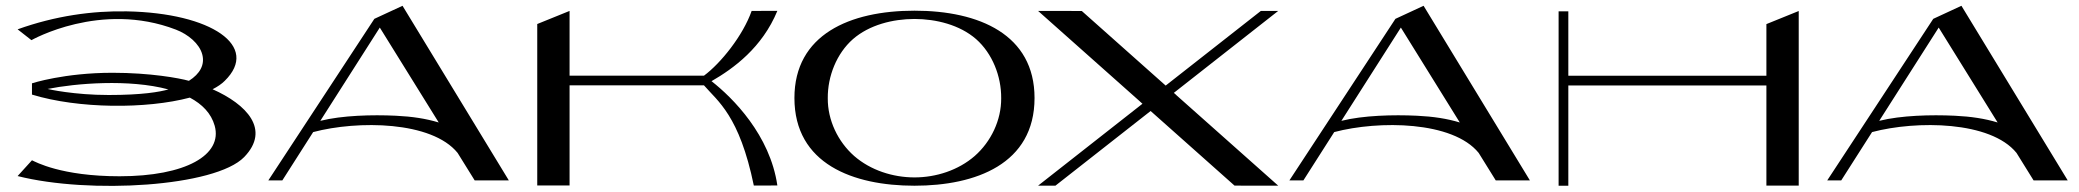

<svg xmlns="http://www.w3.org/2000/svg" viewBox="-20 -633 7082 654"><path d="M704.1 -329C720.8 -337.5 734.8 -347 745.4 -357.5C866.3 -475.7 700.6 -588.7 412.7 -594.3C295.1 -596.6 168.6 -579.2 40 -533.1L87.1 -496.2C87.1 -496.2 322.7 -630.6 579.2 -532.1C621.4 -515.9 659.2 -484.1 668.9 -447.8C678.3 -412.8 661.5 -381.7 623.5 -357.7C590.3 -367 491.7 -385.1 363.4 -385.1C198.5 -385.1 88.9 -349.2 88.9 -349.2V-310.8C247.5 -262.3 478.8 -261.2 626.6 -300.5C668.6 -278.2 699.4 -247.1 711.3 -204.6C738.9 -105.3 612.9 -32.6 387.2 -32.6C188.4 -32.6 100.3 -81.8 88.9 -87.1L40 -33.3C284.6 28.7 713.6 3.3 811.8 -98.1C902.5 -191.9 819.7 -277.8 704.1 -329ZM350.2 -309.4C232.7 -309.4 144.2 -329.2 142.2 -330C236.9 -349.1 419.7 -364.5 553.7 -328.4C523.6 -319.9 464.9 -309.4 350.2 -309.4Z M1713.2 -18.5 1351.1 -613.3 1255.3 -568.9 1255.2 -568.9 894 -18.5H941.7L1046.7 -183.1C1198.7 -223.3 1450.6 -220.8 1538.7 -112.2L1596.9 -18.5ZM1328.2 -238.8C1247.4 -242.6 1145.6 -240 1071.1 -221.4L1273.7 -539.1L1474.4 -215.8C1431.2 -228.9 1384.2 -236.2 1328.2 -238.8Z M2403.6 -356.5C2479.2 -400 2576.2 -470.9 2627.9 -596L2540.3 -595.8C2510.6 -511.5 2435 -417.5 2378 -375.3H1920.1V-595.8L1810 -551.2V-1.2H1920.1V-342.3H2378V-342.2C2424.4 -288.4 2498.5 -239.8 2547.7 -1L2627.9 -1.2C2602.9 -173 2476.4 -299.6 2403.6 -356.5Z M3095 -596.6C3095 -596.6 3095 -596.6 3095 -596.6C3094.9 -596.6 3094.9 -596.6 3094.9 -596.6C2874.3 -596.6 2686 -515 2686 -299.2C2686 -74.5 2886.3 -0.4 3094.9 -0.4C3094.9 -0.4 3094.9 -0.4 3095 -0.4C3095 -0.4 3095 -0.4 3095 -0.4C3303.6 -0.4 3503.9 -74.5 3503.9 -299.2C3503.9 -515 3315.7 -596.6 3095 -596.6ZM3300.3 -101.8C3244.4 -53.1 3168.6 -28.7 3095 -28.7C3021.3 -28.7 2945.4 -53 2889.5 -101.7C2834.2 -150.4 2799 -223.6 2799.6 -298.5C2799 -373.4 2829.9 -450.9 2885.2 -499.6C2941.1 -548.4 3021.3 -568.3 3095 -568.4C3168.6 -568.3 3248.9 -548.5 3304.8 -499.8C3360.1 -451 3390.9 -373.4 3390.3 -298.5C3390.9 -223.6 3355.6 -150.5 3300.3 -101.8Z M3986.9 -309.2 3978.4 -316.7 4333.9 -595.8H4274.8L3950.6 -341.5L3664.8 -595.6L3516 -595.8L3863.2 -287.2L3863.1 -287.1L3871.5 -279.6L3516 -0.6H3575.1L3899.3 -254.9L4185.2 -0.7L4333.9 -0.6L3986.7 -309.1Z M5191.2 -18.5 4829.1 -613.3 4733.3 -568.9 4733.2 -568.9 4372 -18.5H4419.7L4524.7 -183.1C4676.7 -223.3 4928.6 -220.8 5016.7 -112.2L5074.9 -18.5ZM4806.2 -238.8C4725.4 -242.6 4623.6 -240 4549.1 -221.4L4751.7 -539.1L4952.4 -215.8C4909.2 -228.9 4862.2 -236.2 4806.2 -238.8Z M5996.8 -550.9V-375H5322.1V-594.3H5289V-0.4H5322.1V-341.9H5996.8V-0.8H6106.9V-595.5Z M7023.2 -18.5 6661.1 -613.3 6565.3 -568.9 6565.2 -568.9 6204 -18.5H6251.7L6356.7 -183.1C6508.7 -223.3 6760.6 -220.8 6848.7 -112.2L6906.9 -18.5ZM6638.2 -238.8C6557.4 -242.6 6455.6 -240 6381.1 -221.4L6583.7 -539.1L6784.4 -215.8C6741.2 -228.9 6694.2 -236.2 6638.2 -238.8Z"/></svg>

Font: Novoposelensky
Style: Regular
Weight: 400
Designer: Sasha Pavljenko
Version: Version 1.002;Fontself Maker 3.5.4